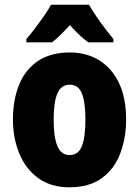

<svg xmlns="http://www.w3.org/2000/svg" viewBox="-20 -786 592 816"><path d="M516 -278Q516 -201 491.5 -135Q467 -69 413.5 -29.5Q360 10 275 10Q196 10 142.5 -29Q89 -68 62 -133.5Q35 -199 35 -278Q35 -361 61 -425.5Q87 -490 141 -526.5Q195 -563 277 -563Q348 -563 402 -529.5Q456 -496 486 -432.5Q516 -369 516 -278ZM208 -277Q208 -203 224 -165Q240 -127 276 -127Q313 -127 328 -165Q343 -203 343 -278Q343 -352 328 -389Q313 -426 276 -426Q240 -426 224 -389Q208 -352 208 -277ZM358 -766Q377 -733 405 -694Q433 -655 462 -620V-606H355Q337 -619 318 -637Q299 -655 277 -679Q254 -654 235.5 -636Q217 -618 201 -606H92V-620Q107 -637 127.5 -664Q148 -691 167.5 -719Q187 -747 197 -766Z"/></svg>

Font: Noto Sans Lao Looped Condensed Black
Style: Regular
Weight: 900
Width: 3
Designer: Mark Frömberg, Ben Mitchell
Foundry: The Fontpad Ltd
Version: Version 1.002; ttfautohint (v1.8.4.7-5d5b)